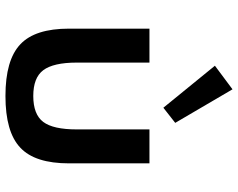

<svg xmlns="http://www.w3.org/2000/svg" viewBox="-104 -752 872 704"><g transform="rotate(90 332.0 -400.0)"><path d="M430.5 -606.5 307.5 -816.5 221 -752 375 -563ZM332 16C420 16 483 -2 521.5 -38.5C560 -74.5 579 -134 579 -217.5V-512H454.5V-245.5C454.5 -188 445.5 -147 427 -122.5C408.5 -98 376.5 -86 332 -86C287.5 -86 256 -98 237.5 -122.5C219 -147 209.5 -188 209.5 -245.5V-512H85V-217.5C85 -134 104 -74.5 142.5 -38.5C181 -2 244 16 332 16Z"/></g></svg>

Font: Spartan SemiBold
Style: Regular
Weight: 600
Designer: Matt Bailey, Mirko Velimirovic
Foundry: Matt Bailey
Version: Version 1.003